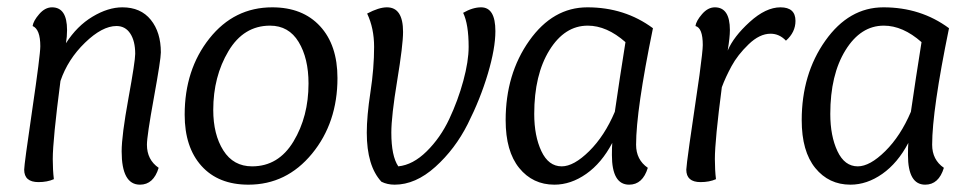

<svg xmlns="http://www.w3.org/2000/svg" viewBox="-20 -494 2656 524"><path d="M145 -273Q124 -112 124 -60Q124 -30 127 -5Q109 3 85 3Q46 3 46 -31Q46 -45 68 -194.5Q90 -344 90 -368Q90 -414 69 -423Q71 -437 87 -455.5Q103 -474 122 -474Q163 -474 163 -412Q163 -394 160 -376Q190 -423 232.5 -448.5Q275 -474 314 -474Q364 -474 391.5 -440Q419 -406 419 -351Q419 -332 400 -227.5Q381 -123 381 -99Q381 -58 413 -36Q399 10 362 10Q312 10 312 -81Q312 -124 330.5 -225.5Q349 -327 349 -347Q349 -382 335.5 -402.5Q322 -423 298 -423Q259 -423 212 -377.5Q165 -332 145 -273Z M658 10Q576 10 530 -41Q484 -92 484 -181Q484 -304 551.5 -389Q619 -474 723 -474Q806 -474 853.5 -422.5Q901 -371 901 -281Q901 -159 831.5 -74.5Q762 10 658 10ZM717 -424Q645 -424 603.5 -354.5Q562 -285 562 -194Q562 -127 589.5 -83.5Q617 -40 668 -40Q740 -40 781 -108Q822 -176 822 -266Q822 -335 795 -379.5Q768 -424 717 -424Z M1001 -366Q1001 -417 982 -457Q1014 -474 1036 -474Q1080 -474 1080 -407Q1080 -371 1064 -274Q1048 -177 1048 -132Q1048 -68 1067 -40Q1107 -44 1144.5 -81Q1182 -118 1206 -169Q1230 -220 1244.5 -273.5Q1259 -327 1259 -366Q1259 -428 1244 -459Q1270 -474 1293 -474Q1332 -474 1332 -409Q1332 -362 1311.5 -293Q1291 -224 1256.5 -155.5Q1222 -87 1168 -38.5Q1114 10 1057 10Q1037 10 1021 2Q981 -41 981 -132Q981 -177 991 -242.5Q1001 -308 1001 -366Z M1651 -104Q1622 -49 1580 -19.5Q1538 10 1493 10Q1434 10 1397 -35.5Q1360 -81 1360 -166Q1360 -292 1424.5 -383Q1489 -474 1583 -474Q1685 -474 1762 -417Q1716 -193 1716 -99Q1716 -58 1748 -36Q1734 10 1697 10Q1650 10 1650 -71Q1650 -93 1651 -104ZM1658 -189Q1671 -279 1687 -379Q1636 -424 1584 -424Q1521 -424 1479.5 -357Q1438 -290 1438 -183Q1438 -123 1457.5 -81.5Q1477 -40 1513 -40Q1546 -40 1588 -81.5Q1630 -123 1658 -189Z M1950 -256Q1931 -111 1931 -60Q1931 -30 1934 -5Q1916 3 1892 3Q1853 3 1853 -31Q1853 -47 1889 -289Q1898 -356 1898 -371Q1898 -418 1878 -423Q1880 -437 1896 -455.5Q1912 -474 1931 -474Q1972 -474 1972 -412Q1972 -392 1966 -356Q1982 -394 2026 -434Q2070 -474 2110 -474Q2151 -474 2151 -437Q2151 -406 2125 -383Q2107 -402 2083 -402Q2053 -402 2023 -373Q1993 -344 1976.5 -313.5Q1960 -283 1950 -256Z M2459 -104Q2430 -49 2388 -19.5Q2346 10 2301 10Q2242 10 2205 -35.5Q2168 -81 2168 -166Q2168 -292 2232.5 -383Q2297 -474 2391 -474Q2493 -474 2570 -417Q2524 -193 2524 -99Q2524 -58 2556 -36Q2542 10 2505 10Q2458 10 2458 -71Q2458 -93 2459 -104ZM2466 -189Q2479 -279 2495 -379Q2444 -424 2392 -424Q2329 -424 2287.5 -357Q2246 -290 2246 -183Q2246 -123 2265.5 -81.5Q2285 -40 2321 -40Q2354 -40 2396 -81.5Q2438 -123 2466 -189Z"/></svg>

Font: Overlock
Style: Italic
Weight: 400
Designer: Dario Muhafara
Foundry: Dario Manuel Muhafara
Version: Version 1.002